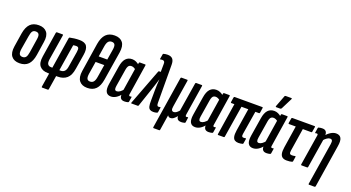

<svg xmlns="http://www.w3.org/2000/svg" viewBox="-56 -1398 4156 2273"><g transform="rotate(20 2021.5 -261.5)"><path d="M151 6Q82 6 49 -36.5Q16 -79 29 -162L56 -334Q70 -417 109 -456.5Q148 -496 217 -496Q286 -496 319.5 -453.5Q353 -411 339 -328L313 -157Q300 -74 260.5 -34Q221 6 151 6ZM161 -76Q188 -76 202.5 -94.5Q217 -113 224 -159L250 -328Q258 -374 247.5 -394Q237 -414 207 -414Q179 -414 165.5 -395.5Q152 -377 145 -330L117 -162Q110 -117 120.5 -96.5Q131 -76 161 -76Z M503 185Q496 185 497 175L525 0H510Q440 0 405.5 -40Q371 -80 385 -166L434 -479Q436 -490 445 -490H517Q525 -490 523 -479L472 -160Q465 -116 478.5 -97Q492 -78 520 -78H537L599 -472Q601 -482 609 -483Q630 -488 662 -492Q694 -496 727 -496Q798 -496 821.5 -458.5Q845 -421 833 -348L803 -163Q790 -75 746.5 -37.5Q703 0 634 0H613L585 175Q584 185 575 185ZM625 -78H643Q672 -78 690.5 -97Q709 -116 715 -160L746 -351Q752 -391 744 -403.5Q736 -416 716 -416Q704 -416 695 -415Q686 -414 678 -412Z M1005 6Q937 6 903.5 -36.5Q870 -79 883 -163L939 -524Q953 -608 993 -648.5Q1033 -689 1102 -689Q1171 -689 1204 -647Q1237 -605 1224 -520L1166 -159Q1153 -75 1113.5 -34.5Q1074 6 1005 6ZM1011 -76Q1040 -76 1056 -96Q1072 -116 1079 -161L1104 -317H995L970 -161Q963 -116 973 -96Q983 -76 1011 -76ZM1007 -391H1115L1136 -520Q1144 -567 1133.5 -587Q1123 -607 1094 -607Q1066 -607 1050 -587Q1034 -567 1027 -520Z M1303 6Q1259 6 1241 -27Q1223 -60 1234 -128L1271 -358Q1282 -429 1312.5 -462.5Q1343 -496 1393 -496Q1418 -496 1441.5 -485.5Q1465 -475 1485 -456L1471 -389Q1456 -403 1441 -409.5Q1426 -416 1412 -416Q1397 -416 1386.5 -410Q1376 -404 1369 -389.5Q1362 -375 1358 -351L1323 -134Q1318 -103 1324 -89.5Q1330 -76 1348 -76Q1366 -76 1387 -90.5Q1408 -105 1428 -131L1432 -74Q1399 -33 1367.5 -13.5Q1336 6 1303 6ZM1473 6Q1404 6 1417 -79L1420 -97L1416 -104L1465 -417L1473 -442L1479 -479Q1481 -490 1489 -490H1557Q1565 -490 1563 -479L1505 -105Q1501 -87 1504 -80Q1507 -73 1516 -73Q1520 -73 1524.5 -74Q1529 -75 1532 -76Q1539 -77 1537 -69L1528 -11Q1527 -3 1518 0Q1508 3 1496 4.5Q1484 6 1473 6Z M1837 6Q1811 6 1795 -4.5Q1779 -15 1773 -40Q1767 -65 1768 -110L1769 -236Q1769 -274 1770.5 -307Q1772 -340 1775 -379H1774Q1762 -340 1752 -307.5Q1742 -275 1729 -238L1651 -8Q1648 0 1642 0H1563Q1553 0 1559 -12L1730 -462Q1733 -470 1740 -470H1760L1761 -570Q1762 -592 1754 -601Q1746 -610 1732 -610Q1725 -610 1719 -609.5Q1713 -609 1706 -607Q1698 -605 1700 -614L1710 -673Q1711 -681 1718 -682Q1741 -689 1768 -689Q1811 -689 1831.5 -666Q1852 -643 1852 -593L1854 -116Q1854 -93 1859 -83Q1864 -73 1876 -73Q1884 -73 1896 -76Q1900 -77 1901.5 -75Q1903 -73 1902 -69L1893 -12Q1891 -3 1884 -1Q1872 3 1860.5 4.5Q1849 6 1837 6Z M1908 185Q1900 185 1901 175L2004 -479Q2006 -490 2015 -490H2086Q2095 -490 2093 -479L2039 -139Q2033 -105 2040 -90.5Q2047 -76 2066 -76Q2082 -76 2098 -87Q2114 -98 2131 -118L2189 -479Q2191 -490 2199 -490H2270Q2278 -490 2276 -479L2217 -105Q2214 -85 2217 -79Q2220 -73 2229 -73Q2234 -73 2237.5 -74Q2241 -75 2245 -76Q2251 -77 2249 -69L2241 -10Q2240 -1 2230 0Q2219 3 2209 4.5Q2199 6 2188 6Q2162 6 2147 -6.5Q2132 -19 2131 -47H2130Q2111 -24 2092.5 -10Q2074 4 2051 4Q2040 4 2031.5 -2Q2023 -8 2018 -17L1988 175Q1987 185 1978 185Z M2364 6Q2320 6 2302 -27Q2284 -60 2295 -128L2332 -358Q2343 -429 2373.5 -462.5Q2404 -496 2454 -496Q2479 -496 2502.5 -485.5Q2526 -475 2546 -456L2532 -389Q2517 -403 2502 -409.5Q2487 -416 2473 -416Q2458 -416 2447.5 -410Q2437 -404 2430 -389.5Q2423 -375 2419 -351L2384 -134Q2379 -103 2385 -89.5Q2391 -76 2409 -76Q2427 -76 2448 -90.5Q2469 -105 2489 -131L2493 -74Q2460 -33 2428.5 -13.5Q2397 6 2364 6ZM2534 6Q2465 6 2478 -79L2481 -97L2477 -104L2526 -417L2534 -442L2540 -479Q2542 -490 2550 -490H2618Q2626 -490 2624 -479L2566 -105Q2562 -87 2565 -80Q2568 -73 2577 -73Q2581 -73 2585.5 -74Q2590 -75 2593 -76Q2600 -77 2598 -69L2589 -11Q2588 -3 2579 0Q2569 3 2557 4.5Q2545 6 2534 6Z M2910 6Q2883 6 2864.5 -5.5Q2846 -17 2839.5 -46Q2833 -75 2841 -128L2885 -409H2799L2735 -10Q2734 0 2725 0H2654Q2646 0 2648 -10L2710 -409H2671Q2662 -409 2664 -419L2673 -479Q2676 -490 2684 -490H3033Q3041 -490 3039 -479L3030 -419Q3028 -409 3020 -409H2974L2926 -114Q2922 -90 2927.5 -81.5Q2933 -73 2946 -73Q2954 -73 2959.5 -73.5Q2965 -74 2971 -75Q2981 -78 2979 -68L2970 -12Q2969 -2 2962 -1Q2951 2 2937.5 4Q2924 6 2910 6Z M3093 6Q3049 6 3031 -27Q3013 -60 3024 -128L3061 -358Q3072 -429 3102.5 -462.5Q3133 -496 3183 -496Q3208 -496 3231.5 -485.5Q3255 -475 3275 -456L3261 -389Q3246 -403 3231 -409.5Q3216 -416 3202 -416Q3187 -416 3176.5 -410Q3166 -404 3159 -389.5Q3152 -375 3148 -351L3113 -134Q3108 -103 3114 -89.5Q3120 -76 3138 -76Q3156 -76 3177 -90.5Q3198 -105 3218 -131L3222 -74Q3189 -33 3157.5 -13.5Q3126 6 3093 6ZM3263 6Q3194 6 3207 -79L3210 -97L3206 -104L3255 -417L3263 -442L3269 -479Q3271 -490 3279 -490H3347Q3355 -490 3353 -479L3295 -105Q3291 -87 3294 -80Q3297 -73 3306 -73Q3310 -73 3314.5 -74Q3319 -75 3322 -76Q3329 -77 3327 -69L3318 -11Q3317 -3 3308 0Q3298 3 3286 4.5Q3274 6 3263 6ZM3186 -545Q3181 -545 3180 -549Q3179 -553 3181 -558L3234 -697Q3236 -704 3240 -706Q3244 -708 3250 -708H3319Q3324 -708 3325.5 -704Q3327 -700 3324 -695L3254 -556Q3248 -545 3237 -545Z M3518 6Q3485 6 3465 -7.5Q3445 -21 3438.5 -51Q3432 -81 3440 -132L3483 -409H3398Q3389 -409 3390 -419L3400 -479Q3402 -490 3410 -490H3691Q3700 -490 3698 -479L3688 -419Q3687 -409 3679 -409H3572L3527 -122Q3523 -93 3530 -83Q3537 -73 3556 -73Q3566 -73 3577.5 -74.5Q3589 -76 3596 -78Q3604 -79 3603 -70L3594 -12Q3592 -4 3585 -2Q3573 2 3556 4Q3539 6 3518 6Z M3868 185Q3857 185 3859 174L3943 -354Q3948 -387 3941.5 -400.5Q3935 -414 3916 -414Q3898 -414 3878 -401Q3858 -388 3836 -363L3833 -420Q3864 -456 3897 -476Q3930 -496 3962 -496Q4008 -496 4025.5 -463.5Q4043 -431 4031 -361L3947 174Q3945 185 3935 185ZM3704 0Q3696 0 3697 -10L3757 -386Q3761 -405 3758 -411Q3755 -417 3745 -417Q3741 -417 3737 -416Q3733 -415 3728 -414Q3722 -413 3724 -420L3733 -479Q3734 -485 3736 -487Q3738 -489 3743 -490Q3755 -494 3766.5 -495Q3778 -496 3790 -496Q3823 -496 3837 -474.5Q3851 -453 3845 -412L3843 -400L3845 -383L3785 -10Q3784 0 3775 0Z"/></g></svg>

Font: Sofia Sans Extra Condensed SemiBold
Style: Italic
Weight: 600
Italic angle: -9°
Designer: Botio Nikoltchev, Ani Petrova
Foundry: lettersoup
Version: Version 4.101